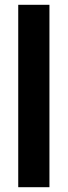

<svg xmlns="http://www.w3.org/2000/svg" viewBox="-20 -780 282 800"><path d="M186 0V-760H56V0Z"/></svg>

Font: Noto Sans Georgian ExtraCondensed Bold
Style: Regular
Weight: 700
Width: 2
Designer: Monotype Design Team, Akaki Razmadze
Foundry: Google LLC
Version: Version 2.005